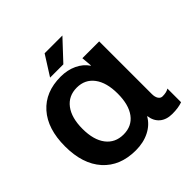

<svg xmlns="http://www.w3.org/2000/svg" viewBox="-179 -828 993 993"><g transform="rotate(-45 318.0 -331.5)"><path d="M20 -261Q20 -389 83.5 -460.5Q147 -532 259 -532Q308 -532 347.5 -513.5Q387 -495 409 -462H411L406 -520H529V-135Q529 -113 537.5 -100Q546 -87 560 -87Q590 -87 606 -98V2Q576 13 532 13Q489 13 463 -9Q437 -31 432 -70H430Q408 -31 364.5 -9Q321 13 265 13Q150 13 85 -59.5Q20 -132 20 -261ZM278 -90Q339 -90 372.5 -135Q406 -180 406 -261Q406 -342 372 -387.5Q338 -433 278 -433Q217 -433 182.5 -387.5Q148 -342 148 -261Q148 -180 182.5 -135Q217 -90 278 -90ZM286 -676H416L314 -567H217Z"/></g></svg>

Font: Non Bureau Medium
Style: Regular
Weight: 500
Designer: Jona Saucedo
Foundry: Non Foundry
Version: Version 1.000; ttfautohint (v1.8.4)